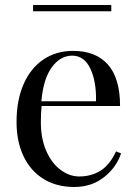

<svg xmlns="http://www.w3.org/2000/svg" viewBox="-20 -732 546 766"><path d="M463 -120Q445 -65 395.5 -25.5Q346 14 276 14Q205 14 153 -18.5Q101 -51 73.5 -109.5Q46 -168 46 -245Q46 -332 74 -396Q102 -460 153 -494.5Q204 -529 272 -529Q362 -529 410.5 -474.5Q459 -420 459 -309H146Q143 -281 143 -245Q143 -179 164.5 -130Q186 -81 221.5 -54.5Q257 -28 296 -28Q344 -28 381 -51Q418 -74 443 -128ZM145 -328H363Q365 -406 340.5 -458Q316 -510 268 -510Q221 -510 187 -464Q153 -418 145 -328ZM424 -687H112V-712H424Z"/></svg>

Font: Myanmar April Display
Style: Regular
Weight: 400
Designer: Khon Soe Zaw Thu
Foundry: Myanmar OS
Version: Version 2.50 April 12, 2019